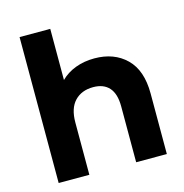

<svg xmlns="http://www.w3.org/2000/svg" viewBox="-109 -842 903 943"><g transform="rotate(-15 342.5 -371.0)"><path d="M624 -308V0H468V-284Q468 -348 440 -379.5Q412 -411 359 -411Q300 -411 265 -374.5Q230 -338 230 -266V0H74V-742H230V-482Q261 -513 305 -529.5Q349 -546 401 -546Q501 -546 562.5 -486Q624 -426 624 -308Z"/></g></svg>

Font: Montserrat-Bold
Style: Bold
Weight: 700
Version: Version 7.200